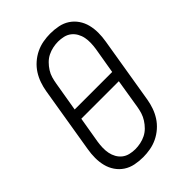

<svg xmlns="http://www.w3.org/2000/svg" viewBox="-221 -838 941 941"><g transform="rotate(-45 250.0 -367.5)"><path d="M202 8Q173 8 146 2.5Q119 -3 97 -17.5Q75 -32 60 -54Q45 -76 38.5 -102Q32 -128 32 -156Q32 -184 37 -213L94 -558Q98 -582 106.5 -606.5Q115 -631 129 -653Q143 -675 163.5 -693Q184 -711 208 -722.5Q232 -734 257.5 -738.5Q283 -743 307 -743Q336 -743 363 -737.5Q390 -732 412 -717.5Q434 -703 449 -681Q464 -659 470.5 -633Q477 -607 477 -579Q477 -551 472 -522L415 -177Q411 -153 402.5 -128.5Q394 -104 380 -82Q366 -60 345.5 -42Q325 -24 301 -12.5Q277 -1 251.5 3.5Q226 8 202 8ZM389 -395 412 -531Q415 -551 415.5 -570Q416 -589 412.5 -607Q409 -625 400 -641Q391 -657 377 -668Q363 -679 344.5 -683.5Q326 -688 307 -688Q289 -688 270 -684Q251 -680 234 -671.5Q217 -663 203 -649Q189 -635 178.5 -618.5Q168 -602 163 -584.5Q158 -567 155 -549L129 -395ZM202 -47Q220 -47 239 -51Q258 -55 275 -63.5Q292 -72 306 -86Q320 -100 330.5 -116.5Q341 -133 346.5 -150.5Q352 -168 355 -186L380 -340H120L97 -204Q94 -184 93.5 -165Q93 -146 96.5 -128Q100 -110 109 -94Q118 -78 132 -67Q146 -56 164.5 -51.5Q183 -47 202 -47Z"/></g></svg>

Font: Iosevka SS18 Light
Style: Italic
Weight: 300
Italic angle: -9°
Monospace: yes
Designer: Belleve Invis
Foundry: Belleve Invis
Version: Version 25.1.1; ttfautohint (v1.8.4)